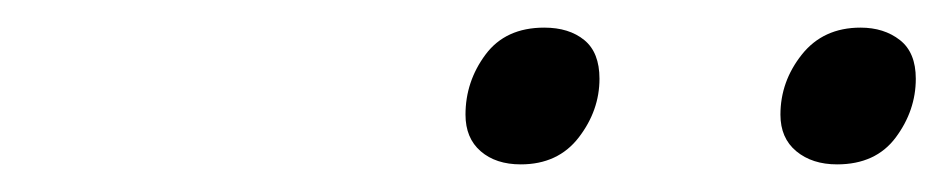

<svg xmlns="http://www.w3.org/2000/svg" viewBox="-20 -802 685 139"><path d="M357 -683Q339 -683 328 -692.5Q317 -702 317 -719Q317 -743 331.5 -762.5Q346 -782 374 -782Q392 -782 403 -773Q414 -764 414 -745Q414 -722 399 -702.5Q384 -683 357 -683ZM586 -683Q568 -683 556.5 -692.5Q545 -702 545 -719Q545 -743 560.5 -762.5Q576 -782 603 -782Q620 -782 631.5 -773Q643 -764 643 -745Q643 -722 628.5 -702.5Q614 -683 586 -683Z"/></svg>

Font: Playwrite CO ExtraLight
Style: Regular
Weight: 250
Version: Version 1.002